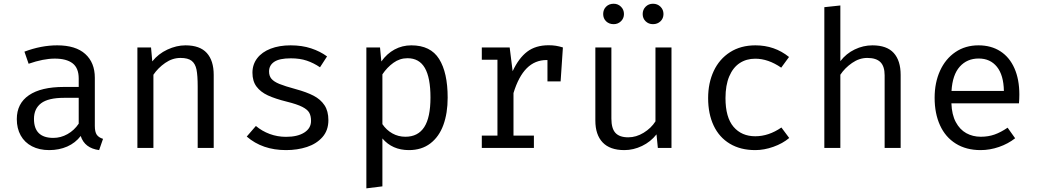

<svg xmlns="http://www.w3.org/2000/svg" viewBox="-20 -795 5578 1032"><path d="M489.7 -117.9Q489.7 -86.2 500 -71Q510.3 -55.9 533.8 -48.7L512.8 11.8Q434.9 1.5 413.8 -64.1Q385.1 -26.7 341.3 -7.4Q297.4 11.8 244.6 11.8Q191.3 11.8 151.8 -8.7Q112.3 -29.2 91.3 -66.9Q70.3 -104.6 70.3 -154.9Q70.3 -238.5 135.4 -283.1Q200.5 -327.7 323.6 -327.7H403.1V-372.8Q403.1 -429.2 370.3 -454.6Q337.4 -480 274.4 -480Q213.3 -480 133.8 -452.3L111.3 -517.4Q201.5 -551.3 287.7 -551.3Q386.7 -551.3 438.2 -504.9Q489.7 -458.5 489.7 -376.9ZM403.1 -130.3V-269.2H325.1Q239.5 -269.2 201 -240Q162.6 -210.8 162.6 -155.9Q162.6 -53.8 266.7 -53.8Q306.7 -53.8 342.8 -74.1Q379 -94.4 403.1 -130.3Z M718.5 0V-540H791.8L798.5 -465.1Q830.8 -505.6 879.7 -528.5Q928.7 -551.3 976.9 -551.3Q1054.4 -551.3 1091.5 -510.3Q1128.7 -469.2 1128.7 -392.3V0H1042.6V-328.7Q1042.6 -389.2 1036.2 -421Q1029.7 -452.8 1010 -468.2Q990.3 -483.6 950.3 -483.6Q906.7 -483.6 867.9 -456.7Q829.2 -429.7 804.6 -393.3V0Z M1651.8 -145.1Q1651.8 -171.8 1642.3 -189Q1632.8 -206.2 1604.9 -220.5Q1576.9 -234.9 1521 -248.7Q1459 -264.1 1419.7 -282.3Q1380.5 -300.5 1358.7 -329.7Q1336.9 -359 1336.9 -404.1Q1336.9 -448.7 1362.6 -482.1Q1388.2 -515.4 1434.6 -533.3Q1481 -551.3 1542.1 -551.3Q1603.1 -551.3 1652.1 -535.1Q1701 -519 1737.9 -491.8L1700 -433.3Q1666.2 -456.4 1629 -469Q1591.8 -481.5 1543.1 -481.5Q1482.1 -481.5 1454.1 -462.8Q1426.2 -444.1 1426.2 -410.8Q1426.2 -386.7 1439.2 -371.3Q1452.3 -355.9 1481.8 -343.8Q1511.3 -331.8 1569.7 -315.9Q1628.2 -300 1665.6 -280.5Q1703.1 -261 1724.1 -229.5Q1745.1 -197.9 1745.1 -149.2Q1745.1 -94.4 1713.3 -58.2Q1681.5 -22.1 1630 -5.1Q1578.5 11.8 1517.4 11.8Q1390.3 11.8 1306.2 -61L1355.4 -117.9Q1388.2 -90.3 1429.7 -74.9Q1471.3 -59.5 1517.4 -59.5Q1579.5 -59.5 1615.6 -82.6Q1651.8 -105.6 1651.8 -145.1Z M2386.2 -270.3Q2386.2 -186.7 2363.1 -123.3Q2340 -60 2293.1 -24.1Q2246.2 11.8 2177.9 11.8Q2088.7 11.8 2035.4 -50.8V206.7L1949.2 217.4V-540H2022.6L2029.7 -464.6Q2059.5 -506.7 2100.8 -529Q2142.1 -551.3 2190.8 -551.3Q2294.4 -551.3 2340.3 -477.9Q2386.2 -404.6 2386.2 -270.3ZM2035.4 -395.4V-127.7Q2056.9 -95.9 2089 -77.9Q2121 -60 2159 -60Q2226.7 -60 2260.3 -111.8Q2293.8 -163.6 2293.8 -270.8Q2293.8 -377.4 2263.6 -429.7Q2233.3 -482.1 2170.3 -482.1Q2128.7 -482.1 2094.6 -457.4Q2060.5 -432.8 2035.4 -395.4Z M3005.6 -540 2993.3 -357.4H2922.6V-472.3H2917.9Q2855.4 -472.3 2811.3 -428.2Q2767.2 -384.1 2740 -294.9V-66.2H2849.7V0H2569.7V-66.2H2653.8V-473.8H2569.7V-540H2719.5L2735.4 -412.3Q2768.2 -482.6 2813.6 -517.2Q2859 -551.8 2929.2 -551.8Q2950.3 -551.8 2967.7 -549Q2985.1 -546.2 3005.6 -540Z M3266.2 -157.4Q3266.2 -104.6 3287.9 -80.8Q3309.7 -56.9 3356.9 -56.9Q3399.5 -56.9 3439.7 -81.5Q3480 -106.2 3503.1 -142.6V-540H3589.2V0H3515.9L3508.7 -72.8Q3477.4 -32.8 3431 -10.5Q3384.6 11.8 3335.9 11.8Q3258.5 11.8 3219.2 -29.5Q3180 -70.8 3180 -147.2V-540H3266.2ZM3222.1 -719.5Q3222.1 -743.6 3237.9 -759.2Q3253.8 -774.9 3278.5 -774.9Q3301.5 -774.9 3317.7 -759Q3333.8 -743.1 3333.8 -719.5Q3333.8 -696.4 3317.7 -680.8Q3301.5 -665.1 3278.5 -665.1Q3253.8 -665.1 3237.9 -680.5Q3222.1 -695.9 3222.1 -719.5ZM3434.4 -719.5Q3434.4 -743.1 3450.3 -759Q3466.2 -774.9 3489.7 -774.9Q3513.8 -774.9 3530 -759Q3546.2 -743.1 3546.2 -719.5Q3546.2 -695.9 3530 -680.5Q3513.8 -665.1 3489.7 -665.1Q3466.2 -665.1 3450.3 -680.5Q3434.4 -695.9 3434.4 -719.5Z M4180 -109.7 4222.1 -53.3Q4186.7 -23.6 4136.9 -5.9Q4087.2 11.8 4039.5 11.8Q3960 11.8 3902.8 -22.6Q3845.6 -56.9 3815.9 -120Q3786.2 -183.1 3786.2 -267.7Q3786.2 -349.2 3816.4 -413.6Q3846.7 -477.9 3904.1 -514.6Q3961.5 -551.3 4040.5 -551.3Q4143.6 -551.3 4221 -488.7L4179 -431.3Q4109.2 -479.5 4039.5 -479.5Q3991.8 -479.5 3955.9 -455.9Q3920 -432.3 3899.7 -384.6Q3879.5 -336.9 3879.5 -267.7Q3879.5 -164.1 3922.8 -113.3Q3966.2 -62.6 4039.5 -62.6Q4111.8 -62.6 4180 -109.7Z M4496.9 -466.2Q4528.2 -507.2 4574.1 -529.2Q4620 -551.3 4669.2 -551.3Q4746.7 -551.3 4783.8 -510.3Q4821 -469.2 4821 -392.3V0H4734.9V-390.3Q4734.9 -438.5 4712.3 -461Q4689.7 -483.6 4641.5 -483.6Q4599 -483.6 4560 -456.7Q4521 -429.7 4496.9 -393.3V0H4410.8V-756.4L4496.9 -765.6Z M5093.8 -239.5Q5095.9 -179 5117.4 -138.7Q5139 -98.5 5173.8 -79.2Q5208.7 -60 5251.8 -60Q5291.8 -60 5325.4 -71.8Q5359 -83.6 5395.9 -108.7L5436.4 -51.8Q5398.5 -22.1 5349.5 -5.1Q5300.5 11.8 5250.8 11.8Q5173.3 11.8 5117.4 -23.1Q5061.5 -57.9 5032.6 -121.5Q5003.6 -185.1 5003.6 -269.2Q5003.6 -350.8 5032.8 -414.9Q5062.1 -479 5115.4 -515.1Q5168.7 -551.3 5239.5 -551.3Q5307.2 -551.3 5356.7 -519.5Q5406.2 -487.7 5432.6 -427.9Q5459 -368.2 5459 -286.7Q5459 -263.1 5456.9 -239.5ZM5094.4 -306.2H5375.9Q5374.4 -391.3 5338.5 -435.9Q5302.6 -480.5 5240.5 -480.5Q5177.9 -480.5 5138.7 -436.7Q5099.5 -392.8 5094.4 -306.2Z"/></svg>

Font: Fira Code Fixed
Style: Regular
Weight: 400
Monospace: yes
Designer: Carrois Corporate, Edenspiekermann AG, Nikita Prokopov
Foundry: Carrois Corporate, Edenspiekermann AG, Nikita Prokopov
Version: Version 5.002